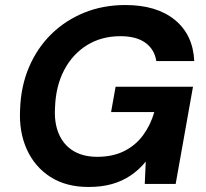

<svg xmlns="http://www.w3.org/2000/svg" viewBox="-20 -732 821 764"><path d="M332 12Q243 12 180.5 -28Q118 -68 86.5 -138Q55 -208 60 -297Q63 -389 95.5 -465Q128 -541 184 -596Q240 -651 315 -681.5Q390 -712 479 -712Q603 -712 675.5 -653Q748 -594 753 -489H602Q595 -535 559 -561.5Q523 -588 459 -588Q384 -588 326.5 -552.5Q269 -517 235.5 -453.5Q202 -390 199 -305Q195 -244 214 -199.5Q233 -155 272 -131.5Q311 -108 367 -108Q428 -108 473.5 -130.5Q519 -153 549 -193.5Q579 -234 594 -286H422L440 -387H748L679 0H556L560 -89Q533 -56 499.5 -33.5Q466 -11 425 0.5Q384 12 332 12Z"/></svg>

Font: DM Sans
Style: Bold Italic
Weight: 700
Italic angle: -10°
Designer: Colophon Foundry, Jonny Pinhorn
Foundry: Colophon Foundry
Version: Version 4.004;gftools[0.9.30]